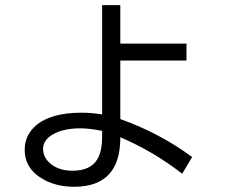

<svg xmlns="http://www.w3.org/2000/svg" viewBox="-20 -688 880 748"><path d="M377.9 -668H448.7V-518.1H706.5V-452.1H448.7V-224.1Q600.6 -170.4 728.5 -76.2L689.9 -11.2Q577.1 -98.6 448.7 -153.3Q449.7 39.6 269 39.6Q203.6 39.6 154.3 13.7Q76.2 -27.3 76.2 -104.5Q76.2 -160.6 119.6 -198.7Q177.2 -249 298.8 -249Q335.4 -249 377.9 -242.2ZM377.9 -178.2Q328.6 -188 292.5 -188Q225.6 -188 184.6 -163.6Q147.9 -142.1 147.9 -107.9Q147.9 -77.6 171.4 -55.2Q205.1 -22.9 261.7 -22.9Q333 -22.9 359.4 -67.9Q377.9 -98.6 377.9 -156.2Z"/></svg>

Font: BIZ UDPGothic
Style: Regular
Weight: 400
Designer: TypeBank Co., Ltd.
Foundry: Morisawa Inc.
Version: Version 1.051